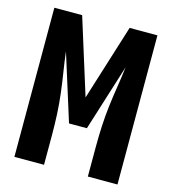

<svg xmlns="http://www.w3.org/2000/svg" viewBox="-109 -825 819 914"><g transform="rotate(15 300.0 -367.5)"><path d="M46 0V-735H183L300 -361L417 -735H554V0H408V-147Q408 -198 410.5 -248.5Q413 -299 419 -349Q425 -399 433 -449Q441 -499 447 -549L344 -221H256L153 -549Q159 -499 167 -449Q175 -399 181 -349Q187 -299 189.5 -248.5Q192 -198 192 -147V0Z"/></g></svg>

Font: Iosevka Curly Heavy Extended
Style: Regular
Weight: 900
Width: 7
Monospace: yes
Designer: Belleve Invis
Foundry: Belleve Invis
Version: Version 11.1.0; ttfautohint (v1.8.3)